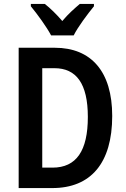

<svg xmlns="http://www.w3.org/2000/svg" viewBox="-20 -957 641 977"><path d="M240 -777H355C377 -821 426 -886 458 -925V-937H386C356 -911 329 -888 297 -850C267 -885 235 -916 208 -937H137V-925C170 -885 218 -819 240 -777ZM551 -367C551 -593 444 -714 259 -714H75V0H246C442 0 551 -127 551 -367ZM427 -362C427 -190 369 -104 247 -104H195V-610H257C368 -610 427 -532 427 -362Z"/></svg>

Font: Noto Sans Arabic UI Cn SmBd
Style: Regular
Weight: 600
Width: 3
Designer: Monotype Design Team, Nadine Chahine and Nizar Qandah
Foundry: Monotype Imaging Inc.
Version: Version 2.010